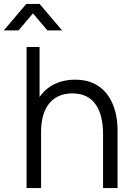

<svg xmlns="http://www.w3.org/2000/svg" viewBox="-66 -960 680 980"><path d="M534 0H460V-275.7Q460 -320.5 451.5 -358.2Q443 -396 424.2 -424.2Q405.3 -452.3 375.6 -467.8Q345.8 -483.3 303.3 -483.3Q264.5 -483.3 234.7 -470Q204.8 -456.7 184.7 -431.4Q164.5 -406.2 154.1 -370Q143.7 -333.8 143.7 -288L91.7 -299.7Q91.7 -382.7 120.7 -439.2Q149.7 -495.7 200.6 -524.5Q251.5 -553.3 317.7 -553.3Q366.2 -553.3 402.3 -538.5Q438.5 -523.7 463.8 -498.2Q489 -472.7 504.5 -439.8Q520 -406.8 527 -370.2Q534 -333.5 534 -297ZM143.7 0H69.7V-720H136V-313.3H143.7ZM28.5 -805H-46.5L68.2 -940H136.2L250.8 -805H175.8L102.2 -891.7Z"/></svg>

Font: Manrope Variable Light
Style: Regular
Weight: 200
Designer: Mikhail Sharanda
Foundry: Mikhail Sharanda
Version: Version 4.505